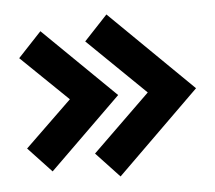

<svg xmlns="http://www.w3.org/2000/svg" viewBox="-43 -567 686 614"><g transform="rotate(-5 300.0 -260.0)"><path d="M430 -260 245 -440 320 -520 585 -260 320 0 245 -80ZM180 -260 30 -405 105 -485 335 -260 105 -35 30 -115Z"/></g></svg>

Font: Prosto One
Style: Regular
Weight: 400
Designer: Pavel Emelyanov and Jovanny lemonad
Foundry: Pavel Emelyanov and Jovanny Lemonad
Version: Version 1.001